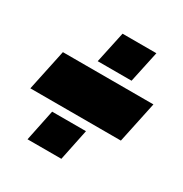

<svg xmlns="http://www.w3.org/2000/svg" viewBox="-132 -669 709 742"><g transform="rotate(30 222.5 -297.5)"><path d="M175 -426 205 -566H356L326 -426ZM2 -205 41 -389H445L406 -205ZM91 -29 120 -169H271L242 -29Z"/></g></svg>

Font: Kanit Black
Style: Italic
Weight: 900
Italic angle: -12°
Designer: Katatrad Team
Foundry: CadsonDemak
Version: Version 2.000; ttfautohint (v1.8.3)